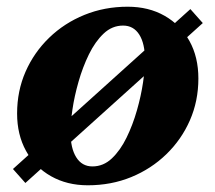

<svg xmlns="http://www.w3.org/2000/svg" viewBox="-20 -531 635 566"><path d="M238.8 15.2Q177.6 15.2 130.3 -11.6Q83 -38.4 56.7 -86.2Q30.4 -134 30.4 -196.4Q30.4 -262.8 55.3 -319.6Q80.2 -376.4 124.9 -419.7Q169.6 -463 228.9 -487.1Q288.2 -511.2 356.4 -511.2Q418.4 -511.2 465.3 -484.4Q512.2 -457.6 538.5 -410.2Q564.8 -362.8 564.8 -299.6Q564.8 -233.4 539.9 -176.5Q515 -119.6 470.3 -76.3Q425.6 -33 366.7 -8.9Q307.8 15.2 238.8 15.2ZM252.4 -40.4Q284.8 -40.4 309.8 -64.1Q334.8 -87.8 353.1 -125.3Q371.4 -162.8 383.7 -205.9Q396 -249 401.7 -288.2Q407.4 -327.4 407.4 -353.8Q407.4 -402.6 390.5 -429.1Q373.6 -455.6 342.8 -455.6Q310.4 -455.6 285.4 -431.9Q260.4 -408.2 242.1 -370.7Q223.8 -333.2 211.5 -290.1Q199.2 -247 193.5 -207.9Q187.8 -168.8 187.8 -142.2Q187.8 -94.4 204.7 -67.4Q221.6 -40.4 252.4 -40.4ZM54.8 8.4 18.2 -32.8 541.2 -504.2 577.8 -463Z"/></svg>

Font: Platypi Light
Style: Italic
Weight: 300
Italic angle: -13°
Designer: David Sargent
Foundry: Bolt Cutter Type
Version: Version 1.200